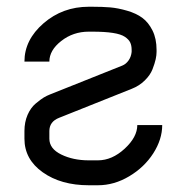

<svg xmlns="http://www.w3.org/2000/svg" viewBox="-20 -532 565 564"><path d="M51.8 -351.1Q51.8 -415 107.9 -463.6Q164.1 -512.2 240.7 -512.2H251Q280.8 -512.2 303.7 -510.3Q326.7 -508.3 353.5 -500.5Q380.4 -492.7 398.2 -479.5Q416 -466.3 428 -442.4Q439.9 -418.5 439.9 -385.3V-379.4Q439.9 -370.1 437.3 -357.9Q434.6 -345.7 428 -328.6Q421.4 -311.5 405.3 -295.7Q389.2 -279.8 366.7 -271L153.8 -186Q125 -174.8 125 -147V-124.5Q125 -95.2 159.9 -78.1Q194.8 -61 240.7 -61H267.6Q309.1 -61 346.2 -95.2Q383.3 -129.4 383.3 -164.6H456.5Q456.5 -122.6 430.2 -81.5Q403.8 -40.5 359.6 -14.2Q315.4 12.2 267.6 12.2H240.7Q159.2 12.2 105.5 -25.9Q51.8 -64 51.8 -124.5V-147Q51.8 -173.3 61 -194.6Q70.3 -215.8 85 -228Q99.6 -240.2 108.6 -245.6Q117.7 -251 126.5 -254.4L339.4 -339.4Q350.1 -343.8 357.7 -354.5Q365.2 -365.2 366.7 -379.4V-385.3Q366.7 -398.4 362.5 -407.2Q358.4 -416 346.9 -423.8Q335.4 -431.6 311.5 -435.3Q287.6 -439 251 -439H240.7Q194.8 -439 159.9 -411.6Q125 -384.3 125 -351.1Z"/></svg>

Font: Anka/Coder Condensed
Style: Regular
Weight: 400
Width: 4
Monospace: yes
Version: Version 1.100